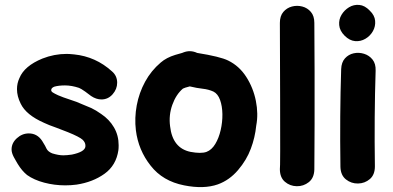

<svg xmlns="http://www.w3.org/2000/svg" viewBox="-20 -746 1598 780"><path d="M245 7Q269 7 291 4Q357 -6 404.5 -40Q452 -74 461 -136Q462 -143 462 -156Q462 -196 443 -228.5Q424 -261 391 -283Q370 -298 351 -307Q331 -315 315 -322Q291 -333 268 -340Q234 -351 216 -359Q201 -366 195 -370Q188 -374 188 -380Q188 -389 201 -394Q219 -399 244 -399Q271 -399 301 -389Q309 -386 326 -374L350 -356Q371 -342 392 -342Q419 -342 437.5 -363Q456 -384 456 -410Q456 -438 435 -456Q369 -516 281 -525Q261 -527 251 -527Q200 -527 152 -508Q79 -478 59 -429Q49 -408 49 -384Q49 -355 64 -325Q86 -279 159 -247Q175 -239 212 -226L256 -209Q303 -190 316 -178Q327 -167 327 -155V-151Q325 -129 272 -118Q251 -115 237 -115Q218 -115 192 -123Q175 -130 169 -142L163 -154L151 -174Q131 -204 97 -204Q70 -204 48.5 -184.5Q27 -165 27 -139Q27 -125 36 -108L45 -92L52 -80Q69 -52 90 -35Q118 -15 159.5 -4Q201 7 245 7Z M728 7Q808 23 865 3Q912 -14 947 -55Q982 -96 999 -142Q1016 -187 1021 -236Q1030 -283 1019.5 -336Q1009 -389 980.5 -433.5Q952 -478 907 -500Q875 -516 781 -531Q753 -544 725 -533Q721 -531 713 -529Q693 -523 692 -523Q656 -512 633 -492Q594 -459 569.5 -414Q545 -369 535.5 -318Q526 -267 532 -217Q542 -136 592 -73Q641 -10 728 7ZM754 -129Q681 -144 671 -233Q665 -278 680 -320Q695 -362 723 -386L733 -390Q734 -390 751 -395Q780 -388 803.5 -385.5Q827 -383 847 -374Q865 -365 874 -340Q883 -315 883.5 -282.5Q884 -250 876.5 -217.5Q869 -185 854.5 -161Q840 -137 819 -129Q797 -121 754 -129Z M1257 -57Q1257 -91 1257.5 -140Q1258 -189 1258 -244.5Q1258 -300 1258 -354.5Q1258 -409 1258 -454Q1257 -573 1257 -653Q1257 -681 1243 -697.5Q1229 -714 1208 -719.5Q1187 -725 1166 -719.5Q1145 -714 1131 -697.5Q1117 -681 1117 -653L1118 -347Q1119 -59 1117 -59Q1117 -25 1137.5 -7.5Q1158 10 1185.5 10.5Q1213 11 1234.5 -6Q1256 -23 1257 -57Z M1363 -68Q1364 -34 1385.5 -17Q1407 0 1434.5 -0.5Q1462 -1 1482.5 -18.5Q1503 -36 1503 -70Q1500 -272 1506 -459Q1507 -487 1493.5 -504Q1480 -521 1459 -527.5Q1438 -534 1417 -529.5Q1396 -525 1381.5 -509Q1367 -493 1366 -465Q1360 -280 1363 -68ZM1482 -703Q1462 -724 1439.5 -726Q1417 -728 1398 -716.5Q1379 -705 1367.5 -686Q1356 -667 1358 -644Q1360 -621 1380 -601Q1400 -581 1422.5 -579Q1445 -577 1464.5 -588.5Q1484 -600 1495 -619.5Q1506 -639 1504 -661.5Q1502 -684 1482 -703Z"/></svg>

Font: Balsamiq Sans
Style: Bold
Weight: 700
Designer: Michael Angeles
Foundry: Balsamiq SRL
Version: Version 1.020; ttfautohint (v1.8.4.7-5d5b);gftools[0.9.26]